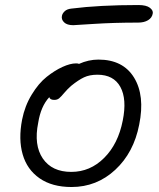

<svg xmlns="http://www.w3.org/2000/svg" viewBox="-20 -687 631 763"><path d="M271 -586.9Q246.6 -586.9 234.9 -598.1Q223.1 -609.4 226.1 -624Q228 -633.8 237.1 -642.3Q246.1 -650.9 263.2 -652.8Q375 -667 529.8 -667Q561.5 -667 575.7 -656Q589.8 -645 586.9 -632.8Q584 -616.2 568.4 -606.7Q552.7 -597.2 528.8 -597.2Q432.1 -597.2 352.8 -592Q273.4 -586.9 271 -586.9ZM264.2 56.2Q187 56.2 137.2 21.5Q87.4 -13.2 70.1 -73.5Q52.7 -133.8 67.9 -211.9Q78.6 -266.1 106 -311Q133.3 -356 165.5 -381.6Q197.8 -407.2 228.5 -421.1Q259.3 -435.1 282.2 -435.1Q291 -435.1 293.9 -433.1Q332 -450.2 371.1 -450.2Q468.8 -450.2 512.7 -378.7Q556.6 -307.1 533.2 -191.9Q511.7 -80.6 438 -12.2Q364.3 56.2 264.2 56.2ZM131.8 -199.2Q113.8 -110.4 150.1 -57.1Q186.5 -3.9 263.2 -3.9Q338.4 -3.9 394 -59.6Q449.7 -115.2 467.8 -208Q484.9 -293 458.3 -341.6Q431.6 -390.1 367.2 -390.1Q335.9 -390.1 313.7 -379.6Q291.5 -369.1 263.2 -346.2Q249 -334 235.8 -318.4Q222.7 -302.7 215.1 -296.4Q207.5 -290 195.8 -290Q178.7 -290 175.8 -300.8Q142.1 -264.2 131.8 -199.2Z"/></svg>

Font: Shantell Sans Bouncy
Style: Italic
Weight: 300
Italic angle: -11.31°
Designer: Stephen Nixon, Anya Danilova, Shantell Martin
Foundry: Arrow Type
Version: Version 1.006;[9816181b4]